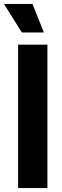

<svg xmlns="http://www.w3.org/2000/svg" viewBox="-38 -956 316 976"><path d="M73 -791H185L127 -936H-18ZM54 0H203V-729H54Z"/></svg>

Font: Mona Sans SemiCondensed
Style: Bold
Weight: 700
Width: 4
Designer: Deni Anggara
Foundry: GitHub
Version: Version 2.000